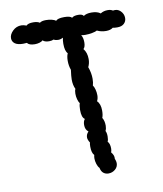

<svg xmlns="http://www.w3.org/2000/svg" viewBox="-81 -777 716 843"><g transform="rotate(-10 277.5 -355.5)"><path d="M455 -707Q469 -707 478 -701Q498 -705 511.5 -691.5Q525 -678 525 -660Q525 -645 514.5 -635Q504 -625 484 -625Q471 -625 464 -627Q453 -618 433 -618Q411 -618 393 -627Q387 -623 371 -620Q355 -617 340 -617Q330 -617 322 -619Q330 -606 330 -586Q330 -565 321 -557Q336 -539 336 -510Q336 -491 328 -475Q338 -448 338 -422Q338 -405 334 -392Q339 -386 342.5 -373Q346 -360 346 -347Q346 -332 340 -321Q355 -307 355 -277Q355 -257 350 -245Q359 -231 359 -209Q359 -196 354 -186Q359 -177 359 -161Q359 -146 355 -138Q365 -128 365 -106Q365 -97 362 -89Q375 -74 373 -59Q378 -47 378 -39Q378 -22 365 -11Q352 0 335 0Q322 0 312.5 -7.5Q303 -15 300 -31Q293 -38 289 -51Q285 -64 285 -76Q285 -83 287 -91Q276 -102 276 -130Q276 -143 278 -148Q269 -162 269 -172Q269 -186 280 -197Q266 -207 266 -228Q266 -245 274 -254Q260 -262 260 -296Q260 -315 264 -326Q259 -332 255.5 -344.5Q252 -357 252 -370Q252 -384 256 -391Q247 -409 247 -434Q247 -449 251 -477Q244 -496 244 -518Q244 -538 250 -551Q238 -563 238 -595Q238 -610 241 -622Q230 -616 219 -616Q208 -616 198 -621Q191 -617 179 -617Q159 -617 151 -626Q146 -621 136 -618Q126 -615 115 -615Q90 -615 81 -627Q75 -626 65 -626Q40 -626 28 -635Q16 -644 16 -659Q16 -676 32 -691.5Q48 -707 70 -707Q80 -707 93 -702Q101 -711 124 -711Q143 -711 153 -704Q161 -711 181 -711Q194 -711 206.5 -708Q219 -705 225 -700Q232 -710 262 -710Q289 -710 296 -701Q304 -709 324 -709Q343 -709 348 -700Q360 -709 383 -709Q409 -709 423 -698Q437 -707 455 -707Z"/></g></svg>

Font: Pangolin
Style: Regular
Weight: 400
Designer: Kevin Burke
Foundry: Google, Inc.
Version: Version 1.101